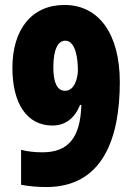

<svg xmlns="http://www.w3.org/2000/svg" viewBox="-20 -744 535 774"><path d="M463 -413C463 -608 378 -724 240 -724C108 -724 30 -626 30 -470C30 -326 89 -238 191 -238C243 -238 280 -266 303 -321H308C304 -187 254 -130 151 -130C121 -130 92 -133 65 -140V1C98 7 132 10 167 10C394 10 463 -186 463 -413ZM243 -580C289 -580 294 -494 294 -462C294 -430 281 -378 242 -378C211 -378 195 -410 195 -473C195 -547 215 -580 243 -580Z"/></svg>

Font: Noto Sans Myanmar UI ExtraCondensed Black
Style: Regular
Weight: 900
Width: 2
Designer: Monotype Design Team
Foundry: Monotype Imaging Inc.
Version: Version 2.103